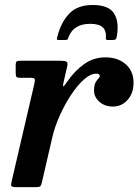

<svg xmlns="http://www.w3.org/2000/svg" viewBox="-20 -770 570 790"><path d="M361 -749.5Q299 -749.5 264.8 -713.8Q230.5 -678 215.5 -617.5Q213.5 -610 214.2 -607.8Q215 -605.5 223 -605.5H248.5Q257.5 -605.5 259 -609.2Q260.5 -613 263 -620Q273 -645 295 -658.5Q317 -672 351.5 -672Q388 -672 403.2 -657Q418.5 -642 415.5 -613.5Q414.5 -605.5 422.5 -605.5H446Q457.5 -605.5 459.5 -615Q472 -677 450.2 -713.2Q428.5 -749.5 361 -749.5ZM62.5 -520Q52.5 -520 48.5 -517Q44.5 -514 44.5 -502.5V-472.5Q44.5 -459 47 -454.5Q49.5 -450 63 -450H99.5Q119.5 -450 122.2 -446Q125 -442 121.5 -426L27.5 -22Q24.5 -9.5 27 -4.8Q29.5 0 47 0H125Q143 0 146.5 -4.2Q150 -8.5 153 -22.5L195 -204Q205 -248 225.8 -294.2Q246.5 -340.5 272.5 -379.8Q298.5 -419 325.5 -443Q352.5 -467 376 -467Q390.5 -467 390.5 -457Q390.5 -452 384.8 -446.8Q379 -441.5 373 -430.2Q367 -419 367 -397Q367 -378.5 377.5 -363.8Q388 -349 405.2 -340.2Q422.5 -331.5 444 -331.5Q480.5 -331.5 505 -359Q529.5 -386.5 529.5 -429.5Q529.5 -477.5 497.2 -505.8Q465 -534 414 -534Q364.5 -534 325.8 -506Q287 -478 257 -434.5Q242 -412 240 -415Q238 -418 243 -438L256.5 -497Q260 -512.5 253.5 -516.2Q247 -520 228.5 -520Z"/></svg>

Font: Besley SemiBold
Style: Italic
Weight: 600
Italic angle: -13°
Designer: Owen Earl
Foundry: indestructible type*
Version: Version 2.001